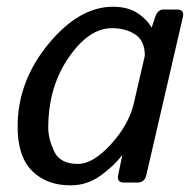

<svg xmlns="http://www.w3.org/2000/svg" viewBox="-20 -541 577 569"><path d="M32.2 -165.5Q32.2 -299.8 123.3 -410.4Q214.4 -521 314.5 -521Q358.4 -521 386.7 -502.7Q415 -484.4 428.7 -460H429.7L439.9 -490.7Q447.3 -512.7 463.9 -512.7H504.9Q526.9 -512.7 522 -490.7L413.6 -22Q408.7 0 386.7 0H347.2Q325.7 0 330.1 -22L342.3 -80.6H341.3Q317.4 -48.8 277.6 -20.3Q237.8 8.3 189 8.3Q118.2 8.3 75.2 -34.4Q32.2 -77.1 32.2 -165.5ZM123 -162.1Q123 -129.9 140.4 -92.5Q157.7 -55.2 211.4 -55.2Q255.4 -55.2 308.6 -113.3Q361.8 -171.4 376.5 -234.4L409.2 -376Q409.2 -419.9 381.1 -438.7Q353 -457.5 311.5 -457.5Q243.2 -457.5 183.1 -369.9Q123 -282.2 123 -162.1Z"/></svg>

Font: Istok Web
Style: BoldItalic
Weight: 700
Italic angle: -13°
Designer: Andrey V. Panov
Foundry: Andrey V. Panov
Version: Version 1.0.2g